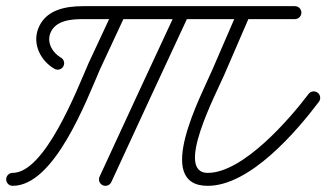

<svg xmlns="http://www.w3.org/2000/svg" viewBox="-41 -582 1059 623"><path d="M156.6 -395.1C130 -410.4 110.5 -442.7 122 -473.4C137.9 -516.1 190 -520 229 -520C458 -520 687 -520 916 -520C927.6 -520 937 -529.4 937 -541C937 -552.6 927.6 -562 916 -562C687 -562 458 -562 229 -562C170.5 -562 105.7 -550 82.6 -488.1C63.9 -438 91.2 -384.3 135.7 -358.7C145.8 -352.9 158.6 -356.4 164.4 -366.5C170.1 -376.5 166.7 -389.4 156.6 -395.1ZM327 -549.8C300.1 -492.2 273.2 -434.5 246.3 -376.9C246.3 -376.9 246.3 -376.7 246.2 -376.6C246.1 -376.5 246.1 -376.4 246.1 -376.4C208 -288.6 104.4 -21 0 -21C-11.6 -21 -21 -11.6 -21 0C-21 11.6 -11.6 21 0 21C135.1 21 237.8 -251.7 284.6 -359.6C284.6 -359.6 284.6 -359.5 284.5 -359.4C284.4 -359.3 284.4 -359.1 284.4 -359.1C311.3 -416.8 338.1 -474.4 365 -532.1C369.9 -542.6 365.4 -555.1 354.9 -560C344.4 -564.9 331.9 -560.3 327 -549.8ZM560.9 -560C550.3 -564.9 537.9 -560.3 533 -549.8C449.1 -369.6 365.2 -189.4 282.1 -8.8C277.2 1.8 281.8 14.2 292.4 19.1C302.9 23.9 315.4 19.3 320.2 8.8C403.3 -171.8 487.2 -351.9 571 -532.1C575.9 -542.6 571.4 -555.1 560.9 -560ZM759.3 -560.2C748.7 -564.8 736.3 -559.9 731.7 -549.3C703.6 -484.3 675.5 -419.3 647.4 -354.3C611.8 -272 455.5 21 633 21C770.2 21 920.8 -155 993.8 -251.8C1000.8 -261.1 998.9 -274.3 989.6 -281.3C980.4 -288.2 967.2 -286.4 960.2 -277.1C899.6 -196.7 748 -21 633 -21C524.7 -21 660.2 -278.1 686 -337.7C714.1 -402.6 742.2 -467.6 770.3 -532.6C774.9 -543.3 770 -555.6 759.3 -560.2Z"/></svg>

Font: FRB American Cursive Guidelines Arrows Medium
Style: Italic
Weight: 500
Italic angle: -25°
Version: Version 2.0;Modular Font Editor K font №1